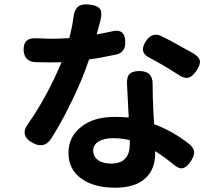

<svg xmlns="http://www.w3.org/2000/svg" viewBox="-20 -820 999 892"><path d="M514 52Q419 52 361 12Q298 -32 298 -109Q298 -183 355 -229Q413 -277 513 -277Q548 -277 578 -274Q575 -343 570 -433Q569 -464 582.5 -477Q596 -490 628 -490Q691 -490 689 -427Q689 -417 689.5 -397Q690 -377 690 -366Q692 -303 696 -243Q785 -210 860 -150Q880 -133 882 -115Q883 -97 868 -73Q849 -44 831 -39Q811 -34 786 -56Q749 -87 701 -118V-109Q701 -36 659 5Q612 52 514 52ZM496 -60Q543 -60 564 -86Q583 -108 583 -150V-169Q546 -178 505 -178Q463 -178 438 -162.5Q413 -147 413 -121Q413 -93 435 -76.5Q457 -60 496 -60ZM134 -155Q68 -189 112 -247Q198 -370 266 -531Q249 -530 216 -530Q170 -530 147 -531Q94 -533 90 -584Q86 -647 151 -642Q197 -640 215 -640Q257 -640 302 -643Q316 -697 321 -738Q325 -774 342 -788.5Q359 -803 394 -799Q432 -795 444 -779Q456 -763 447 -727Q441 -706 429 -660Q453 -664 499 -674Q561 -690 562 -625Q563 -578 522 -567Q442 -550 394 -544Q358 -437 302 -327Q261 -244 217 -175Q186 -128 134 -155ZM810 -472Q744 -515 676 -551Q623 -576 658 -629Q687 -672 728 -653Q768 -634 813 -608Q834 -597 873 -575Q880 -571 883 -569Q907 -553 909 -535Q910 -518 893 -492Q874 -464 856 -459Q836 -454 810 -472Z"/></svg>

Font: GenSenRounded TW B
Style: Regular
Weight: 700
Version: Version 1.501;PS 1;hotconv 16.6.51;makeotf.lib2.5.65220